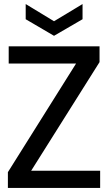

<svg xmlns="http://www.w3.org/2000/svg" viewBox="-20 -929 534 949"><path d="M19 0V-78L356 -615H23V-700H472V-622L134 -85H475V0ZM247 -752 107 -834V-909L247 -824L388 -909V-834Z"/></svg>

Font: DM Sans 36pt Medium
Style: Regular
Weight: 500
Designer: Colophon Foundry, Jonny Pinhorn
Foundry: Colophon Foundry
Version: Version 4.004;gftools[0.9.30]